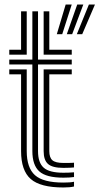

<svg xmlns="http://www.w3.org/2000/svg" viewBox="-20 -820 450 849"><path d="M260.3 -34.4Q184.5 -34.4 153.8 -62.1Q123.1 -89.7 123.1 -151.9V-534.8H21V-556.5H123.1V-770H148.1V-556.5H297.3V-534.8H148.1V-151.9Q148.1 -100.7 173.2 -78.5Q198.3 -56.2 260.3 -56.2Q271.8 -56.2 283.3 -56.6Q294.8 -57.1 307.3 -58.1V-37.2Q297.3 -35.7 285.9 -35.1Q274.4 -34.4 260.3 -34.4ZM260.3 9Q158.8 9 116 -28.3Q73.2 -65.7 73.2 -151.9V-491.3H21V-513.1H98.2V-151.9Q98.2 -78 134.7 -45.3Q171.3 -12.7 260.3 -12.7Q274.8 -12.7 286.4 -13.5Q298.1 -14.3 307.3 -16.3V4.7Q289.6 9 260.3 9ZM260.3 -77.7Q211.9 -77.7 192.4 -94.9Q173 -112 173 -151.9V-513.1H297.3V-491.3H198V-151.9Q198 -123.5 211.6 -111.5Q225.3 -99.5 260.3 -99.5Q280.4 -99.5 291.8 -99.7Q303.3 -99.9 307.3 -100.5V-79.6Q299.6 -78.8 288.5 -78.3Q277.5 -77.7 260.3 -77.7ZM21 -578.3V-600H73.2V-770H98.2V-578.3ZM173 -578.3V-770H198V-600H297.3V-578.3ZM319.7 -668.8 373.1 -800H399.9L343.6 -668.8ZM231.2 -668.8 270.4 -800H297.2L255.2 -668.8ZM275.4 -668.8 321.5 -800H348.4L299.1 -668.8Z"/></svg>

Font: Big Shoulders Inline Display SC Thin
Style: Regular
Weight: 100
Designer: Patric King
Foundry: XO Type Co
Version: Version 2.002